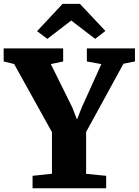

<svg xmlns="http://www.w3.org/2000/svg" viewBox="-42 -1000 738 1020"><path d="M234 -77V-298L33 -660L-22.5 -673.5V-743H293.5V-673.5L228 -659.5L342 -429.5L367 -365L392.5 -429.5L496.5 -659.5L419.5 -673.5V-743H675V-673.5L614 -661.5L415.5 -299V-76.5L522 -66V0H131V-66ZM209.5 -793.5 155 -834.5 290.5 -979.5H382.5L518 -835.5L463.5 -793.5L336.5 -891Z"/></svg>

Font: Merriweather Light 18pt Black
Style: Regular
Weight: 900
Version: Version 2.100